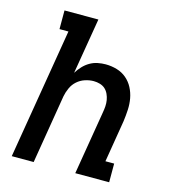

<svg xmlns="http://www.w3.org/2000/svg" viewBox="-109 -825 819 914"><g transform="rotate(15 300.0 -367.5)"><path d="M33 0 140 -643H96V-735H263L217 -460Q228 -478 242.5 -493.5Q257 -509 275 -519.5Q293 -530 313 -534Q333 -538 352 -538Q381 -538 408 -530Q435 -522 455.5 -504.5Q476 -487 488.5 -463Q501 -439 506 -412Q511 -385 509.5 -356Q508 -327 504 -298L470 -92H513V0H346L398 -313Q401 -329 402 -344.5Q403 -360 400.5 -375Q398 -390 391.5 -404Q385 -418 374.5 -427.5Q364 -437 349 -441.5Q334 -446 318 -446Q297 -446 275.5 -439Q254 -432 237 -417Q220 -402 210.5 -381Q201 -360 197 -339L141 0Z"/></g></svg>

Font: Iosevka Curly Slab SmBdEx
Style: Italic
Weight: 600
Width: 7
Italic angle: -9°
Monospace: yes
Designer: Belleve Invis
Foundry: Belleve Invis
Version: Version 11.1.0; ttfautohint (v1.8.3)